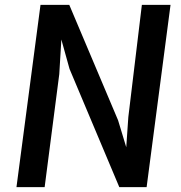

<svg xmlns="http://www.w3.org/2000/svg" viewBox="-20 -767 740 787"><path d="M47.5 0 146 -747H264L464 -274L497.5 -163.5L506 -287L561.5 -747H679L581 0H469L265 -484.5L231.5 -605L223 -463.5L163 0Z"/></svg>

Font: Merriweather Sans Medium
Style: Italic
Weight: 500
Italic angle: -7.5°
Designer: Eben Sorkin
Foundry: Eben Sorkin
Version: Version 2.001